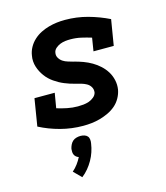

<svg xmlns="http://www.w3.org/2000/svg" viewBox="-116 -617 831 961"><g transform="rotate(-15 300.0 -136.5)"><path d="M263 8Q203 8 146 -7Q89 -22 39 -48L62 -189H167L154 -112Q180 -104 207 -98.5Q234 -93 262 -93Q276 -93 290.5 -94.5Q305 -96 318.5 -100.5Q332 -105 344.5 -115Q357 -125 360 -139Q362 -155 354.5 -167.5Q347 -180 334.5 -187Q322 -194 308 -198Q294 -202 279.5 -205.5Q265 -209 251.5 -213.5Q238 -218 224.5 -223.5Q211 -229 198.5 -236Q186 -243 174.5 -251Q163 -259 153 -268.5Q143 -278 134.5 -289.5Q126 -301 119.5 -313.5Q113 -326 108.5 -340Q104 -354 103 -369Q102 -384 105 -399Q108 -420 119 -440Q130 -460 147 -475.5Q164 -491 184 -501Q204 -511 225.5 -517Q247 -523 268 -525.5Q289 -528 310 -528Q371 -528 427.5 -512.5Q484 -497 535 -472L513 -339H408L419 -407Q393 -415 366.5 -421Q340 -427 311 -427Q298 -427 285 -425.5Q272 -424 259 -419Q246 -414 235 -404.5Q224 -395 222 -382Q219 -367 226.5 -354.5Q234 -342 245.5 -334.5Q257 -327 271 -323Q285 -319 298 -315H299Q323 -309 346 -300.5Q369 -292 389.5 -280Q410 -268 427.5 -252Q445 -236 457.5 -216Q470 -196 475.5 -171.5Q481 -147 477 -122Q473 -100 461.5 -79.5Q450 -59 432.5 -44Q415 -29 393.5 -19Q372 -9 350.5 -3Q329 3 307 5.5Q285 8 263 8ZM191 255 152 216Q167 203 179 187Q191 171 200 153Q193 151 187 146Q181 141 178 134.5Q175 128 174.5 120Q174 112 175 104Q177 94 182 83.5Q187 73 195 66Q203 59 214 56Q225 53 235 53Q245 53 255 56Q265 59 271 66Q277 73 278 83.5Q279 94 277 104Q274 125 267 146Q260 167 249 186.5Q238 206 223.5 223.5Q209 241 191 255Z"/></g></svg>

Font: Iosevka Etoile
Style: Bold Italic
Weight: 700
Italic angle: -9°
Designer: Belleve Invis
Foundry: Belleve Invis
Version: Version 28.1.0; ttfautohint (v1.8.4)